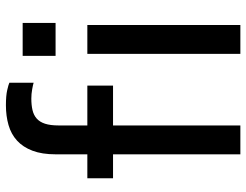

<svg xmlns="http://www.w3.org/2000/svg" viewBox="-114 -738 852 665"><g transform="rotate(-90 312.5 -406.0)"><path d="M210 -530H348V-441H210V0H110V-441H27V-530H110V-640Q110 -687 122.5 -720Q135 -753 157.5 -773.5Q180 -794 211.5 -803Q243 -812 280 -812Q313 -812 332.5 -807.5Q352 -803 358 -800V-716Q352 -718 335.5 -721Q319 -724 303 -724Q281 -724 263.5 -720Q246 -716 234 -705.5Q222 -695 216 -676.5Q210 -658 210 -629ZM458 -530H558V0H458ZM565 -640H451V-754H565Z"/></g></svg>

Font: Cooper Hewitt
Style: Regular
Weight: 707
Designer: Village Type and Design LLC
Foundry: Cooper Hewitt Smithsonian Design Museum
Version: 1.000